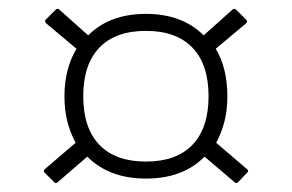

<svg xmlns="http://www.w3.org/2000/svg" viewBox="-20 -529 652 429"><path d="M109 -122Q105 -118 101 -122L80 -143Q76 -147 80 -151L149 -210Q137 -232 130.5 -257.5Q124 -283 124 -314Q124 -345 131 -372Q138 -399 151 -420L83 -477Q79 -482 82 -485L104 -507Q109 -511 112 -508L177 -450Q225 -498 306 -498Q387 -498 435 -450L500 -508Q505 -511 508 -507L530 -485Q534 -482 530 -477L462 -420Q475 -399 481.5 -372Q488 -345 488 -314Q488 -283 481.5 -257.5Q475 -232 463 -210L532 -151Q537 -147 532 -143L512 -122Q507 -118 504 -122L437 -179Q389 -130 306 -130Q224 -130 175 -179ZM306 -168Q374 -168 410 -205.5Q446 -243 446 -314Q446 -385 410 -422.5Q374 -460 306 -460Q238 -460 202 -422.5Q166 -385 166 -314Q166 -243 202 -205.5Q238 -168 306 -168Z"/></svg>

Font: Sofia Sans ExtraLight
Style: Regular
Weight: 250
Version: Version 4.100-B